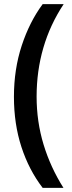

<svg xmlns="http://www.w3.org/2000/svg" viewBox="-20 -745 344 923"><path d="M47 -280Q47 -412 84.5 -526Q122 -640 185 -725H286Q221 -627 188.5 -515.5Q156 -404 156 -281Q156 -160 189.5 -50Q223 60 285 158H185Q119 72 83 -38.5Q47 -149 47 -280Z"/></svg>

Font: Noto Sans Thai Looped ExtraCondensed SemiBold
Style: Regular
Weight: 600
Width: 2
Designer: Sasikarn Vongin, Ben Mitchell
Foundry: The Fontpad Ltd
Version: Version 1.001; ttfautohint (v1.8.4.7-5d5b)